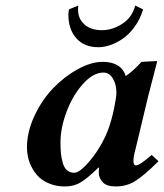

<svg xmlns="http://www.w3.org/2000/svg" viewBox="-20 -669 597 699"><path d="M373 -194.8Q386.2 -230.5 395 -272.9Q403.8 -315.4 403.8 -331.1Q403.8 -361.8 390.9 -383.3Q377.9 -404.8 356.9 -404.8Q318.8 -404.8 281.5 -362.8Q244.1 -320.8 222.2 -261.7Q200.2 -202.6 200.2 -150.9Q200.2 -127.4 201.9 -110.4Q203.6 -93.3 208.5 -75.9Q213.4 -58.6 223.9 -49.3Q234.4 -40 250 -40Q271.5 -40 310.3 -87.4Q349.1 -134.8 373 -194.8ZM339.8 -39.1Q339.8 -51.8 340.8 -58.1L338.9 -59.1Q293.5 -15.6 270 -2.9Q246.6 9.8 215.8 9.8Q186 9.8 161.9 0.2Q137.7 -9.3 122.3 -23.9Q106.9 -38.6 96.7 -57.9Q86.4 -77.1 82.3 -95.7Q78.1 -114.3 78.1 -131.8Q78.1 -188.5 105.2 -246.6Q132.3 -304.7 172.9 -347.2Q213.4 -389.6 262.5 -416.7Q311.5 -443.8 354 -443.8Q420.9 -443.8 438 -392.1Q467.3 -412.6 495.1 -443.8L549.8 -446.8Q551.8 -446.8 551.8 -443.8L520 -320.8L473.1 -125Q465.8 -99.1 465.8 -83Q465.8 -66.9 475.1 -66.9Q488.8 -66.9 532.2 -105L557.1 -82Q502 -27.8 470.9 -9Q439.9 9.8 401.9 9.8Q368.2 9.8 354 -5.6Q339.8 -21 339.8 -39.1ZM265.1 -648.9Q264.2 -643.1 264.2 -633.8Q264.2 -600.6 287.6 -579.8Q311 -559.1 351.1 -559.1Q389.6 -559.1 425.5 -582.5Q461.4 -606 472.2 -648.9L501 -634.8Q490.2 -599.1 470 -571.3Q449.7 -543.5 426.5 -527.8Q403.3 -512.2 380.6 -504.6Q357.9 -497.1 337.9 -497.1Q286.6 -497.1 257.8 -529.8Q229 -562.5 229 -615.2Q229 -621.1 231 -634.8Z"/></svg>

Font: Linux Libertine
Style: Bold Italic
Weight: 700
Italic angle: -11.5°
Designer: Philipp H. Poll
Foundry: Philipp H. Poll
Version: Version 4.0.5